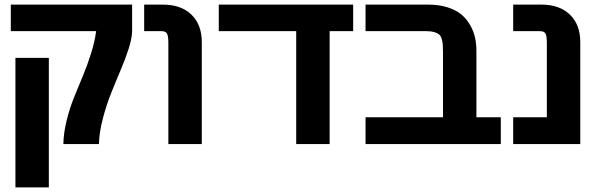

<svg xmlns="http://www.w3.org/2000/svg" viewBox="-20 -624 2585 833"><path d="M26.9 -604H553.2V-488.8Q552.7 -458.5 538.6 -413.8Q524.4 -369.1 503.7 -320.6Q482.9 -272 462.2 -220Q441.4 -168 426 -108.9Q410.6 -49.8 409.2 1H254.9Q255.9 -47.4 268.8 -100.1Q281.7 -152.8 300.8 -200.4Q319.8 -248 339.4 -294.4Q358.9 -340.8 375.2 -392.6Q391.6 -444.3 397 -488.8H26.9ZM46.9 -373H191.9V189H46.9Z M855.5 -440.9V1H710.4V-438Q710.4 -468.8 704.3 -478.8Q698.2 -488.8 680.7 -488.8H605.5V-604H686.5Q765.6 -604 810.5 -560.5Q855.5 -517.1 855.5 -440.9Z M1512.2 -604V-488.8H1410.2V1H1265.1V-488.8H929.2V-604Z M2152.8 -115.2V1H1565.9V-115.2H1901.9V-399.9Q1901.9 -419.9 1900.9 -432.1Q1899.9 -444.3 1896 -456.5Q1892.1 -468.8 1884.5 -474.9Q1877 -481 1863.8 -484.9Q1850.6 -488.8 1831.1 -488.8H1565.9V-604H1836.9Q1884.3 -604 1921.4 -592.3Q1958.5 -580.6 1981.4 -561.3Q2004.4 -542 2019.5 -515.4Q2034.7 -488.8 2040.8 -461.4Q2046.9 -434.1 2046.9 -403.8V-115.2Z M2497.6 -440.9V1H2206.5V-115.2H2352.5V-438Q2352.5 -468.8 2346.4 -478.8Q2340.3 -488.8 2322.8 -488.8H2206.5V-604H2328.6Q2407.7 -604 2452.6 -560.5Q2497.6 -517.1 2497.6 -440.9Z"/></svg>

Font: LT Superior
Style: Bold
Weight: 400
Designer: Daniel Lyons
Foundry: LyonsType
Version: Version 1.000